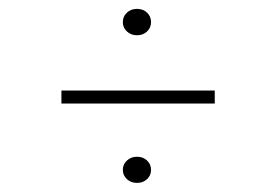

<svg xmlns="http://www.w3.org/2000/svg" viewBox="-20 -474 606 422"><path d="M115 -246.5V-275H452V-246.5ZM281 -396.5Q268 -396.5 259 -404.8Q250 -413 250 -425.5Q250 -438 259 -446.2Q268 -454.5 281 -454.5Q294.5 -454.5 303.2 -446.2Q312 -438 312 -425.5Q312 -413 303.2 -404.8Q294.5 -396.5 281 -396.5ZM281 -72Q268 -72 259 -80.2Q250 -88.5 250 -100.5Q250 -113 259 -121.2Q268 -129.5 281 -129.5Q294.5 -129.5 303.2 -121.2Q312 -113 312 -100.5Q312 -88.5 303.2 -80.2Q294.5 -72 281 -72Z"/></svg>

Font: Epilogue ExtraLight
Style: Regular
Weight: 250
Designer: Tyler Finck
Foundry: Etcetera Type Co
Version: Version 2.112